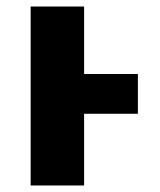

<svg xmlns="http://www.w3.org/2000/svg" viewBox="-20 -569 491 589"><path d="M238 -342H403V-220H238V0H74V-549H238Z"/></svg>

Font: Noto Sans UI ExtraBold
Style: Regular
Weight: 800
Designer: Monotype Design Team
Foundry: Monotype Imaging Inc.
Version: Version 1.001